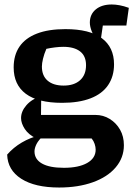

<svg xmlns="http://www.w3.org/2000/svg" viewBox="-20 -632 595 857"><path d="M244 205Q136 205 75 166Q14 127 12 58Q40 26 77.5 4Q115 -18 160 -29H176Q152 -7 143 11Q134 29 134 44Q134 79 167.5 98Q201 117 265 117Q331 117 369 95.5Q407 74 407 36Q407 24 402.5 10.5Q398 -3 389 -14H142Q107 -31 90.5 -56.5Q74 -82 74 -105Q74 -135 98 -162.5Q122 -190 164 -203L163 -119H406Q441 -119 470 -101Q499 -83 516 -53Q533 -23 533 16Q533 72 496.5 115Q460 158 394.5 181.5Q329 205 244 205ZM257 -173Q149 -173 95 -213.5Q41 -254 41 -331Q41 -386 67 -424Q93 -462 144.5 -482Q196 -502 272 -502Q380 -502 434.5 -461.5Q489 -421 489 -345Q489 -291 462.5 -252Q436 -213 384 -193Q332 -173 257 -173ZM264 -250Q311 -250 337.5 -274Q364 -298 364 -341Q364 -382 337.5 -402.5Q311 -423 263 -423Q246 -423 225.5 -420.5Q205 -418 187 -414Q177 -391 172 -370Q167 -349 167 -335Q167 -294 192.5 -272Q218 -250 264 -250ZM417 -449Q398 -470 389.5 -492Q381 -514 381 -531Q381 -568 407.5 -590Q434 -612 479 -612Q495 -612 514 -608.5Q533 -605 555 -597L544 -518H439L429 -449Z"/></svg>

Font: Piazzolla 24pt
Style: Bold
Weight: 700
Designer: Juan Pablo del Peral
Foundry: Huerta Tipografica
Version: Version 2.005